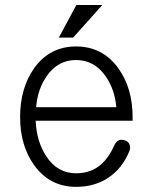

<svg xmlns="http://www.w3.org/2000/svg" viewBox="-20 -723 623 760"><path d="M432.6 -147.5Q409.2 -96.7 378.9 -71.3Q339.8 -37.1 281.2 -37.1Q207 -37.1 163.1 -104.5Q125 -162.1 121.1 -245.1H504.9V-259.8Q504.9 -374 448.2 -453.1Q385.7 -539.1 281.2 -539.1Q176.8 -539.1 115.2 -453.1Q59.6 -374 59.6 -259.8Q59.6 -146.5 115.2 -69.3Q176.8 16.6 281.2 16.6Q355.5 16.6 410.2 -20.5Q463.9 -56.6 492.2 -125Q498 -139.6 492.2 -152.3Q487.3 -163.1 475.6 -167Q462.9 -171.9 451.2 -168Q438.5 -162.1 432.6 -147.5ZM123 -298.8Q128.9 -370.1 165 -421.9Q209 -485.4 281.2 -485.4Q353.5 -485.4 398.4 -420.9Q434.6 -368.2 440.4 -298.8ZM384.8 -703.1H282.2L212.9 -574.2H269.5Z"/></svg>

Font: Gulim
Style: Regular
Weight: 400
Version: Version 2.21